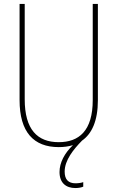

<svg xmlns="http://www.w3.org/2000/svg" viewBox="-20 -734 594 971"><path d="M307 134C307 76 352 21 395 -23C444 -57 475 -122 475 -227V-714H449V-228C449 -72 379 -15 277 -15C169 -15 105 -79 105 -232V-714H79V-228C79 -66 150 10 277 10C302 10 326 7 349 0C306 41 281 89 281 136C281 192 315 217 361 217C378 217 392 214 401 210V187C394 190 378 193 362 193C325 193 307 173 307 134Z"/></svg>

Font: Noto Sans Devanagari Condensed Thin
Style: Regular
Weight: 100
Width: 3
Designer: Jelle Bosma - Monotype Design Team
Foundry: Monotype Imaging Inc.
Version: Version 2.004